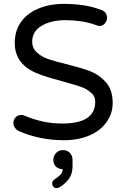

<svg xmlns="http://www.w3.org/2000/svg" viewBox="-20 -741 642 990"><path d="M310 -18Q186 -18 77 -65Q66 -70 57.5 -81.5Q49 -93 49 -106Q49 -124 60.5 -136Q72 -148 90 -148Q101 -148 108 -144Q153 -125 201 -114.5Q249 -104 301 -104Q471 -104 471 -216Q471 -246 449 -263Q428 -283 395.5 -294Q363 -305 304 -321Q264 -332 232 -341.5Q200 -351 176 -361Q56 -407 56 -520Q56 -548 63 -574Q70 -600 85 -623Q116 -670 175 -695.5Q234 -721 310 -721Q363 -721 412 -713.5Q461 -706 504 -689Q532 -678 532 -649Q532 -634 521 -620.5Q510 -607 492 -607Q485 -607 477 -611Q439 -625 399.5 -631Q360 -637 319 -637Q243 -637 194.5 -608Q146 -579 146 -527Q146 -492 170 -471Q193 -449 227 -437Q261 -425 320 -411Q399 -391 445 -374Q493 -355 527 -316Q561 -277 561 -210Q561 -155 529 -111Q497 -66 439.5 -42Q382 -18 310 -18ZM271 229Q262 229 255.5 222Q249 215 249 205Q249 193 261 184Q281 171 292 159.5Q303 148 303 131Q282 131 268.5 118Q255 105 255 83Q255 63 269 48Q283 33 305 33Q327 33 340.5 47.5Q354 62 354 85V117Q354 155 335.5 180.5Q317 206 288 224Q278 229 271 229Z"/></svg>

Font: Huninn
Style: Regular
Weight: 400
Designer: justfont
Foundry: justfont
Version: Version 1.003